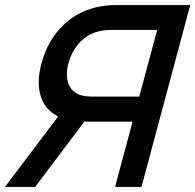

<svg xmlns="http://www.w3.org/2000/svg" viewBox="-76 -740 773 760"><path d="M386 -720C372 -720 349.2 -719 329.4 -716C203.9 -697.5 119.4 -606 88.2 -489.5C81.1 -462.9 77.4 -437.7 77.4 -414.3C77.4 -353.1 102.2 -304.7 154.3 -279L-56.5 0H63L257.8 -258.5H448.8L379.5 0H484L677 -720ZM475.3 -357.5H292.8C279.8 -357.5 262.6 -358.5 248.5 -362C204.8 -373.3 188.7 -407.8 188.7 -446.3C188.7 -460.5 190.9 -475.2 194.7 -489.5C208.9 -542.5 248.7 -601.5 316.7 -616.5C332.8 -620.5 350.6 -621.5 363.6 -621.5H546.1Z"/></svg>

Font: Manrope
Style: SemiBoldItalic
Weight: 600
Italic angle: -15°
Designer: Mikhail Sharanda
Foundry: Mikhail Sharanda
Version: Version 4.502;hotconv 1.0.109;makeotfexe 2.5.65596